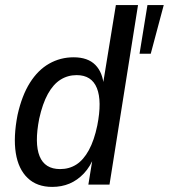

<svg xmlns="http://www.w3.org/2000/svg" viewBox="-20 -725 663 754"><path d="M185 9Q125 9 88.5 -26Q52 -61 42 -124Q32 -187 49 -274Q66 -350 97.5 -400Q129 -450 173 -475Q217 -500 269 -500Q325 -500 354.5 -470Q384 -440 388 -385L383 -386L435 -705H522L410 0H327L345 -111H350Q335 -71 309.5 -44Q284 -17 253 -4Q222 9 185 9ZM216 -61Q252 -61 280 -79Q308 -97 329 -135.5Q350 -174 362 -232Q381 -328 360.5 -379Q340 -430 281 -430Q246 -430 217.5 -412Q189 -394 168 -356Q147 -318 134 -259Q115 -162 135.5 -111.5Q156 -61 216 -61ZM528 -514 559 -705H623L572 -514Z"/></svg>

Font: Nunito Sans 10pt Condensed Medium
Style: Italic
Weight: 500
Width: 3
Italic angle: -9°
Designer: Vernon Adams
Foundry: Vernon Adams
Version: Version 3.101;gftools[0.9.27]